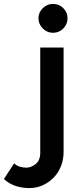

<svg xmlns="http://www.w3.org/2000/svg" viewBox="-141 -765 414 978"><path d="M8 193Q-29 193 -62 182Q-95 171 -121 147L-69 67Q-57 79 -40.5 84Q-24 89 -6 89Q7 89 19.5 83.5Q32 78 42.5 69Q53 60 58.5 46Q64 32 64 17V-523H183V8Q183 49 169 83Q155 117 130.5 141.5Q106 166 75 179.5Q44 193 8 193ZM55 -672Q55 -702 77 -723.5Q99 -745 129 -745Q160 -745 181.5 -723.5Q203 -702 203 -672Q203 -642 181.5 -620Q160 -598 129 -598Q99 -598 77 -620Q55 -642 55 -672Z"/></svg>

Font: Rising Sun SemiBold
Style: Regular
Weight: 600
Designer: Matt McInerney, Pablo Impallari, Rodrigo Fuenzalida (Raleway font), Stephen Hutchings (Greek), Cristiano Sobral (main ch
Foundry: The Rising Sun Project Authors
Version: Version 4.327; ttfautohint (v1.8.4.7-5d5b-dirty)